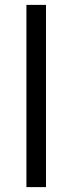

<svg xmlns="http://www.w3.org/2000/svg" viewBox="-20 -765 296 785"><path d="M88 -745H168V0H88Z"/></svg>

Font: Eudoxus Sans
Style: Regular
Weight: 400
Designer: Stijn de Vries
Foundry: tokotype
Version: Version 2.005